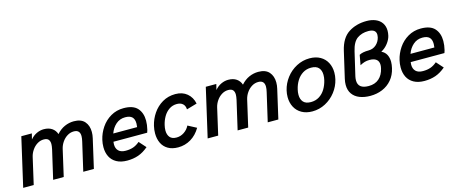

<svg xmlns="http://www.w3.org/2000/svg" viewBox="-42 -1274 4427 1859"><g transform="rotate(-15 2171.0 -345.0)"><path d="M131.8 -487.8H237.3L223.1 -430.7Q251.5 -464.4 286.9 -480.7Q322.3 -497.1 358.4 -497.1Q407.7 -497.1 439.9 -475.1Q472.2 -453.1 484.9 -414.6Q522 -456.5 566.7 -476.3Q611.3 -496.1 659.2 -496.1Q731.9 -496.1 767.1 -455.8Q802.2 -415.5 802.2 -351.6Q802.2 -320.8 794.9 -290L728.5 0H622.1L688 -285.6Q695.3 -316.4 695.3 -338.4Q695.3 -401.4 633.8 -401.4Q599.1 -401.4 568.6 -382.6Q538.1 -363.8 516.8 -332.8Q495.6 -301.8 487.3 -266.6L426.3 0H320.3L386.7 -287.6Q393.6 -320.3 393.6 -339.4Q393.6 -369.1 379.4 -385.3Q365.2 -401.4 332.5 -401.4Q298.3 -401.4 267.8 -382.6Q237.3 -363.8 216.1 -332.8Q194.8 -301.8 186.5 -266.6L125.5 0H20Z M872.1 -178.7Q872.1 -215.8 880.4 -251Q895 -314.9 932.6 -370.6Q970.2 -426.3 1028.1 -460.2Q1085.9 -494.1 1157.2 -494.1Q1252.4 -494.1 1295.2 -446.8Q1337.9 -399.4 1337.9 -321.3Q1337.9 -279.3 1326.2 -231Q1322.3 -216.3 1317.9 -205.1H979.5Q977.5 -192.9 977.5 -178.7Q977.5 -137.2 1001.5 -113.8Q1025.4 -90.3 1072.8 -90.3Q1116.7 -90.3 1149.4 -101.8Q1182.1 -113.3 1213.9 -140.6L1275.4 -71.8Q1225.6 -29.3 1174.6 -11.7Q1123.5 5.9 1063.5 5.9Q999.5 5.9 956.5 -18.1Q913.6 -42 892.8 -83.5Q872.1 -125 872.1 -178.7ZM1237.8 -282.7Q1240.7 -302.7 1240.7 -318.4Q1240.7 -362.3 1218.8 -383.5Q1196.8 -404.8 1149.4 -404.8Q1095.7 -404.8 1056.6 -370.6Q1017.6 -336.4 998.5 -282.7Z M1389.6 -178.2Q1389.6 -214.8 1398.4 -252.9Q1413.6 -317.4 1451.2 -372.8Q1488.8 -428.2 1546.6 -462.2Q1604.5 -496.1 1676.3 -496.1Q1747.6 -496.1 1793.7 -457.5Q1839.8 -418.9 1853 -354L1748.5 -323.7Q1747.1 -360.8 1725.1 -380.1Q1703.1 -399.4 1666.5 -399.4Q1623 -399.4 1588.9 -376.2Q1554.7 -353 1532.7 -315.2Q1510.7 -277.3 1500.5 -233.4Q1493.7 -205.1 1493.7 -180.2Q1493.7 -137.7 1514.6 -112.1Q1535.6 -86.4 1581.5 -86.4Q1622.1 -86.4 1657.5 -109.9Q1692.9 -133.3 1711.4 -171.4L1797.4 -126Q1758.8 -60.1 1700.2 -25.1Q1641.6 9.8 1572.8 9.8Q1511.7 9.8 1470.5 -14.9Q1429.2 -39.6 1409.4 -82Q1389.6 -124.5 1389.6 -178.2Z M1981 -487.8H2086.4L2072.3 -430.7Q2100.6 -464.4 2136 -480.7Q2171.4 -497.1 2207.5 -497.1Q2256.8 -497.1 2289.1 -475.1Q2321.3 -453.1 2334 -414.6Q2371.1 -456.5 2415.8 -476.3Q2460.4 -496.1 2508.3 -496.1Q2581.1 -496.1 2616.2 -455.8Q2651.4 -415.5 2651.4 -351.6Q2651.4 -320.8 2644 -290L2577.6 0H2471.2L2537.1 -285.6Q2544.4 -316.4 2544.4 -338.4Q2544.4 -401.4 2482.9 -401.4Q2448.2 -401.4 2417.7 -382.6Q2387.2 -363.8 2366 -332.8Q2344.7 -301.8 2336.4 -266.6L2275.4 0H2169.4L2235.8 -287.6Q2242.7 -320.3 2242.7 -339.4Q2242.7 -369.1 2228.5 -385.3Q2214.4 -401.4 2181.6 -401.4Q2147.5 -401.4 2116.9 -382.6Q2086.4 -363.8 2065.2 -332.8Q2043.9 -301.8 2035.6 -266.6L1974.6 0H1869.1Z M2720.2 -185.5Q2720.2 -218.8 2728 -252Q2743.7 -318.4 2786.1 -373.8Q2828.6 -429.2 2890.1 -461.7Q2951.7 -494.1 3021.5 -494.1Q3083 -494.1 3127.7 -469Q3172.4 -443.8 3195.8 -399.4Q3219.2 -355 3219.2 -298.8Q3219.2 -265.6 3211.4 -232.4Q3195.8 -165.5 3153.3 -110.4Q3110.8 -55.2 3049.3 -22.7Q2987.8 9.8 2918 9.8Q2856.4 9.8 2811.8 -15.4Q2767.1 -40.5 2743.7 -85Q2720.2 -129.4 2720.2 -185.5ZM3105.5 -252Q3111.8 -277.8 3111.8 -304.2Q3111.8 -349.6 3087.9 -376.2Q3064 -402.8 3012.7 -402.8Q2965.8 -402.8 2929.2 -379.9Q2892.6 -356.9 2868.7 -318.4Q2844.7 -279.8 2834 -232.4Q2827.6 -206.5 2827.6 -180.2Q2827.6 -134.8 2851.6 -107.9Q2875.5 -81.1 2926.8 -81.1Q2974.1 -81.1 3010.7 -104Q3047.4 -127 3070.8 -165.8Q3094.2 -204.6 3105.5 -252Z M3293.9 -154.3Q3293.9 -182.1 3301.3 -214.8L3362.3 -478.5Q3390.6 -601.1 3467.5 -650.6Q3544.4 -700.2 3648.4 -700.2Q3699.2 -700.2 3738.5 -683.6Q3777.8 -667 3799.8 -634.5Q3821.8 -602.1 3821.8 -556.6Q3821.8 -534.2 3815.9 -507.8Q3807.6 -471.7 3779.8 -435.1Q3752 -398.4 3710.4 -375.5Q3743.7 -360.8 3760.3 -330.1Q3776.9 -299.3 3776.9 -256.8Q3776.9 -229.5 3769 -195.3Q3753.9 -128.4 3714.8 -82.5Q3675.8 -36.6 3620.1 -13.4Q3564.5 9.8 3499.5 9.8Q3439 9.8 3392.6 -8.3Q3346.2 -26.4 3320.1 -63.2Q3293.9 -100.1 3293.9 -154.3ZM3666 -220.7Q3670.4 -239.7 3670.4 -254.9Q3670.4 -292 3646.7 -310.3Q3623 -328.6 3578.6 -328.6Q3551.8 -328.6 3530.3 -322.3Q3508.8 -315.9 3482.4 -301.8L3500.5 -400.9Q3532.2 -419.9 3596.2 -419.9Q3640.6 -420.4 3672.1 -449Q3703.6 -477.5 3713.4 -520Q3716.3 -533.2 3716.3 -543.9Q3716.3 -601.6 3639.2 -601.6Q3574.2 -601.6 3528.1 -569.1Q3481.9 -536.6 3461.4 -447.3L3406.2 -211.4Q3401.4 -189.9 3401.4 -170.4Q3401.4 -86.4 3507.8 -86.4Q3571.3 -86.4 3611.3 -121.6Q3651.4 -156.7 3666 -220.7Z M3851.6 -178.7Q3851.6 -215.8 3859.9 -251Q3874.5 -314.9 3912.1 -370.6Q3949.7 -426.3 4007.6 -460.2Q4065.4 -494.1 4136.7 -494.1Q4231.9 -494.1 4274.7 -446.8Q4317.4 -399.4 4317.4 -321.3Q4317.4 -279.3 4305.7 -231Q4301.8 -216.3 4297.4 -205.1H3959Q3957 -192.9 3957 -178.7Q3957 -137.2 3981 -113.8Q4004.9 -90.3 4052.2 -90.3Q4096.2 -90.3 4128.9 -101.8Q4161.6 -113.3 4193.4 -140.6L4254.9 -71.8Q4205.1 -29.3 4154.1 -11.7Q4103 5.9 4043 5.9Q3979 5.9 3936 -18.1Q3893.1 -42 3872.3 -83.5Q3851.6 -125 3851.6 -178.7ZM4217.3 -282.7Q4220.2 -302.7 4220.2 -318.4Q4220.2 -362.3 4198.2 -383.5Q4176.3 -404.8 4128.9 -404.8Q4075.2 -404.8 4036.1 -370.6Q3997.1 -336.4 3978 -282.7Z"/></g></svg>

Font: Acari Sans SemiBold
Style: Italic
Weight: 600
Italic angle: -13°
Designer: Alfredo Marco Pradil and Stefan Peev
Foundry: Hanken Design Co.
Version: Version 1.045;January 11, 2019;FontCreator 11.5.0.2425 64-bi